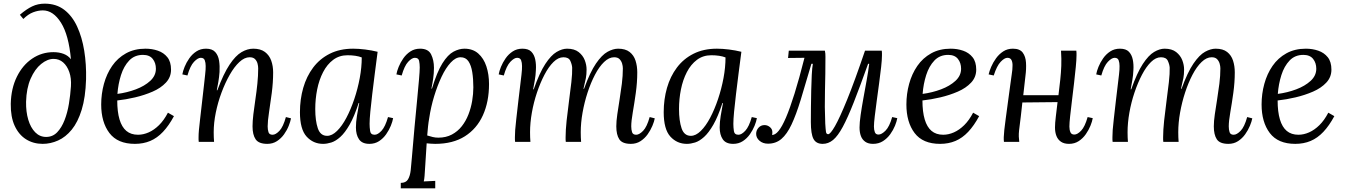

<svg xmlns="http://www.w3.org/2000/svg" viewBox="-20 -778 7377 1053"><path d="M214 11Q163 11 123 -14Q83 -39 60.5 -88Q38 -137 39 -209Q41 -293 72.5 -357Q104 -421 156.5 -456.5Q209 -492 273 -492Q304 -492 329 -482.5Q354 -473 369 -453Q357 -586 314.5 -653.5Q272 -721 215 -721Q189 -721 161.5 -710.5Q134 -700 108 -674L89 -697Q125 -728 156.5 -743Q188 -758 225 -758Q288 -758 332 -724.5Q376 -691 403 -632.5Q430 -574 442 -499.5Q454 -425 452 -343Q449 -244 428 -176Q407 -108 373.5 -67Q340 -26 298.5 -7.5Q257 11 214 11ZM233 -27Q269 -27 293.5 -52.5Q318 -78 334 -119Q350 -160 358 -209Q366 -258 369 -304Q372 -349 360 -383Q348 -417 326 -436Q304 -455 274 -455Q240 -455 205.5 -427Q171 -399 148 -346.5Q125 -294 123 -220Q122 -165 135 -121.5Q148 -78 173 -52.5Q198 -27 233 -27Z M778 -511Q814 -511 846 -500Q878 -489 898 -464Q918 -439 918 -396Q918 -355 890 -325Q862 -295 817 -275.5Q772 -256 721 -244Q670 -232 623 -227Q623 -165 635.5 -123Q648 -81 673 -60Q698 -39 737 -39Q766 -39 795.5 -52Q825 -65 852 -91.5Q879 -118 901 -160L934 -141Q906 -89 874 -55Q842 -21 804 -5Q766 11 720 11Q625 11 580 -48.5Q535 -108 535 -205Q535 -263 550 -318Q565 -373 595 -416.5Q625 -460 671 -485.5Q717 -511 778 -511ZM764 -477Q718 -477 688.5 -446Q659 -415 643.5 -366Q628 -317 624 -263Q677 -270 725 -288Q773 -306 804 -334.5Q835 -363 835 -401Q835 -433 817.5 -455Q800 -477 764 -477Z M1446 11Q1399 11 1382 -14Q1365 -39 1365 -85Q1365 -113 1369.5 -151Q1374 -189 1380.5 -232Q1387 -275 1391.5 -319Q1396 -363 1396 -403Q1396 -415 1392.5 -429Q1389 -443 1379 -453.5Q1369 -464 1349 -464Q1321 -464 1293 -438Q1265 -412 1240 -368Q1215 -324 1195 -270.5Q1175 -217 1163.5 -160.5Q1152 -104 1152 -53Q1152 -38 1152.5 -25.5Q1153 -13 1154 0H1070Q1069 -7 1069 -12.5Q1069 -18 1069 -26Q1069 -43 1071 -65.5Q1073 -88 1077.5 -125.5Q1082 -163 1089 -226Q1096 -285 1099.5 -318Q1103 -351 1105 -368.5Q1107 -386 1107.5 -395.5Q1108 -405 1108 -416Q1108 -434 1103 -447.5Q1098 -461 1081 -461Q1065 -461 1044 -439Q1023 -417 1008 -364L980 -370Q983 -388 992.5 -411.5Q1002 -435 1018 -458Q1034 -481 1057 -496Q1080 -511 1110 -511Q1144 -511 1160.5 -492.5Q1177 -474 1181.5 -445Q1186 -416 1184 -383Q1182 -355 1177.5 -329Q1173 -303 1169 -283H1172Q1206 -374 1239 -423.5Q1272 -473 1304.5 -492Q1337 -511 1369 -511Q1409 -511 1433 -493Q1457 -475 1467.5 -445.5Q1478 -416 1478 -381Q1478 -326 1470.5 -268.5Q1463 -211 1455.5 -162.5Q1448 -114 1448 -85Q1448 -67 1452.5 -53Q1457 -39 1475 -39Q1492 -39 1512.5 -60.5Q1533 -82 1548 -136L1576 -129Q1573 -112 1563.5 -88Q1554 -64 1538 -41.5Q1522 -19 1499 -4Q1476 11 1446 11Z M1917 -511Q1947 -511 1983 -506.5Q2019 -502 2051 -494Q2043 -434 2035.5 -374.5Q2028 -315 2021.5 -261.5Q2015 -208 2011 -165.5Q2007 -123 2007 -99Q2007 -79 2010 -59Q2013 -39 2035 -39Q2052 -39 2072.5 -61Q2093 -83 2108 -136L2136 -130Q2133 -112 2123.5 -88.5Q2114 -65 2098 -42Q2082 -19 2059 -4Q2036 11 2006 11Q1966 11 1949 -14Q1932 -39 1932 -79Q1932 -108 1937.5 -142Q1943 -176 1950 -213H1947Q1923 -139 1897.5 -94.5Q1872 -50 1846.5 -27Q1821 -4 1797 3.5Q1773 11 1752 11Q1698 11 1661.5 -29Q1625 -69 1625 -163Q1625 -233 1643 -296Q1661 -359 1697.5 -407.5Q1734 -456 1789 -483.5Q1844 -511 1917 -511ZM1886 -475Q1841 -475 1807.5 -450Q1774 -425 1752 -382.5Q1730 -340 1719.5 -287.5Q1709 -235 1709 -180Q1709 -116 1723 -74.5Q1737 -33 1774 -33Q1801 -33 1828.5 -60Q1856 -87 1880 -132.5Q1904 -178 1923 -234.5Q1942 -291 1953 -350Q1964 -409 1964 -463Q1949 -469 1929 -472Q1909 -475 1886 -475Z M2178 255V225Q2206 225 2217.5 206Q2229 187 2232.5 155.5Q2236 124 2239 85Q2246 -1 2253.5 -81.5Q2261 -162 2267.5 -228.5Q2274 -295 2278 -342Q2282 -389 2282 -408Q2282 -428 2278.5 -444.5Q2275 -461 2255 -461Q2239 -461 2218.5 -439Q2198 -417 2183 -364L2154 -370Q2157 -388 2166.5 -411.5Q2176 -435 2192 -458Q2208 -481 2231 -496Q2254 -511 2284 -511Q2329 -511 2344.5 -479.5Q2360 -448 2360 -406Q2360 -376 2355.5 -345.5Q2351 -315 2346 -292H2349Q2377 -384 2406.5 -431Q2436 -478 2467 -494.5Q2498 -511 2527 -511Q2573 -511 2603 -484.5Q2633 -458 2647.5 -414Q2662 -370 2662 -317Q2662 -220 2628.5 -146Q2595 -72 2529.5 -30.5Q2464 11 2367 11Q2354 11 2342.5 10Q2331 9 2320 8Q2315 84 2312.5 125.5Q2310 167 2308.5 186.5Q2307 206 2304 217Q2320 216 2335.5 215.5Q2351 215 2367 214V255ZM2384 -23Q2426 -23 2458 -40Q2490 -57 2512.5 -85.5Q2535 -114 2549 -150Q2563 -186 2569.5 -224.5Q2576 -263 2576 -299Q2576 -345 2570 -382.5Q2564 -420 2549 -442Q2534 -464 2506 -464Q2479 -464 2452 -435Q2425 -406 2402 -357.5Q2379 -309 2361 -250Q2343 -191 2334 -130Q2330 -108 2327.5 -84.5Q2325 -61 2323 -35Q2339 -30 2353.5 -26.5Q2368 -23 2384 -23Z M3440 11Q3393 11 3376.5 -14Q3360 -39 3360 -85Q3360 -113 3365.5 -151Q3371 -189 3378 -232Q3385 -275 3390.5 -319Q3396 -363 3396 -403Q3396 -415 3392 -429Q3388 -443 3378 -453.5Q3368 -464 3348 -464Q3320 -464 3293 -438Q3266 -412 3243 -368Q3220 -324 3202.5 -270.5Q3185 -217 3175 -160.5Q3165 -104 3165 -53Q3165 -38 3165.5 -25.5Q3166 -13 3167 0H3083Q3082 -7 3082 -12.5Q3082 -18 3082 -26Q3082 -64 3087.5 -116Q3093 -168 3100.5 -223Q3108 -278 3113.5 -327Q3119 -376 3118 -407Q3117 -424 3108 -444Q3099 -464 3070 -464Q3042 -464 3015.5 -438Q2989 -412 2966 -368Q2943 -324 2925 -270.5Q2907 -217 2897 -160.5Q2887 -104 2887 -53Q2887 -38 2887.5 -25.5Q2888 -13 2889 0H2805Q2804 -7 2804 -12.5Q2804 -18 2804 -26Q2804 -43 2805.5 -65.5Q2807 -88 2811.5 -125.5Q2816 -163 2823 -226Q2830 -285 2834 -318Q2838 -351 2840 -368.5Q2842 -386 2842.5 -395.5Q2843 -405 2843 -416Q2843 -434 2838 -447.5Q2833 -461 2816 -461Q2800 -461 2779 -439Q2758 -417 2743 -364L2715 -370Q2718 -388 2727.5 -411.5Q2737 -435 2753 -458Q2769 -481 2792 -496Q2815 -511 2845 -511Q2878 -511 2894 -494.5Q2910 -478 2915.5 -451.5Q2921 -425 2919 -394Q2918 -366 2913 -337.5Q2908 -309 2904 -288H2907Q2939 -379 2970.5 -427Q3002 -475 3032.5 -493Q3063 -511 3090 -511Q3130 -511 3153.5 -492.5Q3177 -474 3187 -448Q3197 -422 3197 -397Q3197 -369 3193 -349Q3189 -329 3180 -291H3183Q3216 -382 3248.5 -429.5Q3281 -477 3312 -494Q3343 -511 3370 -511Q3410 -511 3433 -493Q3456 -475 3465.5 -445.5Q3475 -416 3475 -381Q3475 -326 3467 -268.5Q3459 -211 3450.5 -162.5Q3442 -114 3442 -85Q3442 -67 3446.5 -53Q3451 -39 3469 -39Q3486 -39 3507 -60.5Q3528 -82 3543 -136L3571 -129Q3568 -112 3558 -88Q3548 -64 3532 -41.5Q3516 -19 3493 -4Q3470 11 3440 11Z M3912 -511Q3942 -511 3978 -506.5Q4014 -502 4046 -494Q4038 -434 4030.5 -374.5Q4023 -315 4016.5 -261.5Q4010 -208 4006 -165.5Q4002 -123 4002 -99Q4002 -79 4005 -59Q4008 -39 4030 -39Q4047 -39 4067.5 -61Q4088 -83 4103 -136L4131 -130Q4128 -112 4118.5 -88.5Q4109 -65 4093 -42Q4077 -19 4054 -4Q4031 11 4001 11Q3961 11 3944 -14Q3927 -39 3927 -79Q3927 -108 3932.5 -142Q3938 -176 3945 -213H3942Q3918 -139 3892.5 -94.5Q3867 -50 3841.5 -27Q3816 -4 3792 3.5Q3768 11 3747 11Q3693 11 3656.5 -29Q3620 -69 3620 -163Q3620 -233 3638 -296Q3656 -359 3692.5 -407.5Q3729 -456 3784 -483.5Q3839 -511 3912 -511ZM3881 -475Q3836 -475 3802.5 -450Q3769 -425 3747 -382.5Q3725 -340 3714.5 -287.5Q3704 -235 3704 -180Q3704 -116 3718 -74.5Q3732 -33 3769 -33Q3796 -33 3823.5 -60Q3851 -87 3875 -132.5Q3899 -178 3918 -234.5Q3937 -291 3948 -350Q3959 -409 3959 -463Q3944 -469 3924 -472Q3904 -475 3881 -475Z M4192 10Q4164 10 4145.5 -6Q4127 -22 4127 -44Q4127 -63 4140 -77.5Q4153 -92 4173 -92Q4189 -92 4202.5 -81Q4216 -70 4216 -53Q4216 -48 4215.5 -44.5Q4215 -41 4214 -38Q4231 -37 4250 -60Q4269 -83 4290.5 -133Q4312 -183 4337.5 -264.5Q4363 -346 4392 -461L4302 -460L4306 -500H4504Q4506 -492 4506.5 -483.5Q4507 -475 4507 -466Q4507 -373 4504.5 -282.5Q4502 -192 4506 -100Q4508 -67 4510 -54.5Q4512 -42 4522 -42Q4534 -42 4559.5 -86.5Q4585 -131 4626 -231.5Q4667 -332 4724 -500H4816Q4817 -493 4817 -487.5Q4817 -482 4817 -474Q4817 -451 4812.5 -410.5Q4808 -370 4801.5 -322Q4795 -274 4788.5 -226Q4782 -178 4777.5 -140.5Q4773 -103 4773 -84Q4773 -66 4778 -53Q4783 -40 4798 -40Q4815 -40 4836.5 -61.5Q4858 -83 4873 -136L4901 -130Q4898 -112 4888.5 -88.5Q4879 -65 4862.5 -42Q4846 -19 4822.5 -4Q4799 11 4768 11Q4742 11 4725.5 -0.5Q4709 -12 4701.5 -32Q4694 -52 4694 -79Q4694 -105 4700 -147Q4706 -189 4715 -238.5Q4724 -288 4733 -337.5Q4742 -387 4747 -428H4741Q4696 -302 4662.5 -217Q4629 -132 4602 -82Q4575 -32 4549 -10.5Q4523 11 4492 11Q4456 11 4441.5 -16Q4427 -43 4427 -109Q4427 -145 4427.5 -190Q4428 -235 4429 -281.5Q4430 -328 4432 -367Q4434 -406 4438 -428H4430Q4397 -314 4371.5 -231Q4346 -148 4321 -95Q4296 -42 4265.5 -16Q4235 10 4192 10Z M5194 -511Q5230 -511 5262 -500Q5294 -489 5314 -464Q5334 -439 5334 -396Q5334 -355 5306 -325Q5278 -295 5233 -275.5Q5188 -256 5137 -244Q5086 -232 5039 -227Q5039 -165 5051.5 -123Q5064 -81 5089 -60Q5114 -39 5153 -39Q5182 -39 5211.5 -52Q5241 -65 5268 -91.5Q5295 -118 5317 -160L5350 -141Q5322 -89 5290 -55Q5258 -21 5220 -5Q5182 11 5136 11Q5041 11 4996 -48.5Q4951 -108 4951 -205Q4951 -263 4966 -318Q4981 -373 5011 -416.5Q5041 -460 5087 -485.5Q5133 -511 5194 -511ZM5180 -477Q5134 -477 5104.5 -446Q5075 -415 5059.5 -366Q5044 -317 5040 -263Q5093 -270 5141 -288Q5189 -306 5220 -334.5Q5251 -363 5251 -401Q5251 -433 5233.5 -455Q5216 -477 5180 -477Z M5843 11Q5816 11 5799 -0.5Q5782 -12 5774 -32Q5766 -52 5766 -79Q5766 -102 5770.5 -138.5Q5775 -175 5780 -218L5587 -216Q5583 -178 5578.5 -139.5Q5574 -101 5569 -63Q5567 -44 5567.5 -29Q5568 -14 5570 0H5486Q5485 -7 5485 -12.5Q5485 -18 5485 -26Q5486 -43 5488 -65.5Q5490 -88 5495.5 -125.5Q5501 -163 5509 -226Q5517 -285 5521.5 -318Q5526 -351 5528.5 -368.5Q5531 -386 5532 -395.5Q5533 -405 5533 -416Q5534 -434 5528 -447.5Q5522 -461 5505 -461Q5489 -461 5468 -439Q5447 -417 5430 -364L5402 -370Q5406 -388 5416 -411.5Q5426 -435 5442.5 -458Q5459 -481 5482 -496Q5505 -511 5535 -511Q5573 -511 5589 -489.5Q5605 -468 5607 -434Q5609 -400 5604 -362Q5601 -336 5598 -309Q5595 -282 5592 -256H5785Q5791 -304 5795 -342Q5799 -380 5800.5 -417Q5802 -454 5799 -500H5883Q5884 -493 5884 -487.5Q5884 -482 5884 -474Q5884 -451 5880 -410.5Q5876 -370 5870.5 -322Q5865 -274 5859 -226Q5853 -178 5849 -140.5Q5845 -103 5845 -84Q5845 -66 5850.5 -53Q5856 -40 5872 -40Q5889 -40 5909.5 -61.5Q5930 -83 5945 -136L5973 -130Q5970 -112 5960.5 -88.5Q5951 -65 5935 -42Q5919 -19 5896 -4Q5873 11 5843 11Z M6717 11Q6670 11 6653.5 -14Q6637 -39 6637 -85Q6637 -113 6642.5 -151Q6648 -189 6655 -232Q6662 -275 6667.5 -319Q6673 -363 6673 -403Q6673 -415 6669 -429Q6665 -443 6655 -453.5Q6645 -464 6625 -464Q6597 -464 6570 -438Q6543 -412 6520 -368Q6497 -324 6479.5 -270.5Q6462 -217 6452 -160.5Q6442 -104 6442 -53Q6442 -38 6442.5 -25.5Q6443 -13 6444 0H6360Q6359 -7 6359 -12.5Q6359 -18 6359 -26Q6359 -64 6364.5 -116Q6370 -168 6377.5 -223Q6385 -278 6390.5 -327Q6396 -376 6395 -407Q6394 -424 6385 -444Q6376 -464 6347 -464Q6319 -464 6292.5 -438Q6266 -412 6243 -368Q6220 -324 6202 -270.5Q6184 -217 6174 -160.5Q6164 -104 6164 -53Q6164 -38 6164.5 -25.5Q6165 -13 6166 0H6082Q6081 -7 6081 -12.5Q6081 -18 6081 -26Q6081 -43 6082.5 -65.5Q6084 -88 6088.5 -125.5Q6093 -163 6100 -226Q6107 -285 6111 -318Q6115 -351 6117 -368.5Q6119 -386 6119.5 -395.5Q6120 -405 6120 -416Q6120 -434 6115 -447.5Q6110 -461 6093 -461Q6077 -461 6056 -439Q6035 -417 6020 -364L5992 -370Q5995 -388 6004.5 -411.5Q6014 -435 6030 -458Q6046 -481 6069 -496Q6092 -511 6122 -511Q6155 -511 6171 -494.5Q6187 -478 6192.5 -451.5Q6198 -425 6196 -394Q6195 -366 6190 -337.5Q6185 -309 6181 -288H6184Q6216 -379 6247.5 -427Q6279 -475 6309.5 -493Q6340 -511 6367 -511Q6407 -511 6430.5 -492.5Q6454 -474 6464 -448Q6474 -422 6474 -397Q6474 -369 6470 -349Q6466 -329 6457 -291H6460Q6493 -382 6525.5 -429.5Q6558 -477 6589 -494Q6620 -511 6647 -511Q6687 -511 6710 -493Q6733 -475 6742.5 -445.5Q6752 -416 6752 -381Q6752 -326 6744 -268.5Q6736 -211 6727.5 -162.5Q6719 -114 6719 -85Q6719 -67 6723.5 -53Q6728 -39 6746 -39Q6763 -39 6784 -60.5Q6805 -82 6820 -136L6848 -129Q6845 -112 6835 -88Q6825 -64 6809 -41.5Q6793 -19 6770 -4Q6747 11 6717 11Z M7142 -511Q7178 -511 7210 -500Q7242 -489 7262 -464Q7282 -439 7282 -396Q7282 -355 7254 -325Q7226 -295 7181 -275.5Q7136 -256 7085 -244Q7034 -232 6987 -227Q6987 -165 6999.5 -123Q7012 -81 7037 -60Q7062 -39 7101 -39Q7130 -39 7159.5 -52Q7189 -65 7216 -91.5Q7243 -118 7265 -160L7298 -141Q7270 -89 7238 -55Q7206 -21 7168 -5Q7130 11 7084 11Q6989 11 6944 -48.5Q6899 -108 6899 -205Q6899 -263 6914 -318Q6929 -373 6959 -416.5Q6989 -460 7035 -485.5Q7081 -511 7142 -511ZM7128 -477Q7082 -477 7052.5 -446Q7023 -415 7007.5 -366Q6992 -317 6988 -263Q7041 -270 7089 -288Q7137 -306 7168 -334.5Q7199 -363 7199 -401Q7199 -433 7181.5 -455Q7164 -477 7128 -477Z"/></svg>

Font: Lora Italic
Style: Italic
Weight: 400
Italic angle: -3°
Designer: Olga Karpushina, Alexei Vanyashin (Cyrillic)
Foundry: Cyreal
Version: Version 2.210; ttfautohint (v1.8.1.43-b0c9)